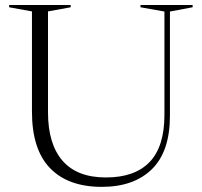

<svg xmlns="http://www.w3.org/2000/svg" viewBox="-20 -735 807 766"><path d="M636 -276.5V-689L540.5 -706V-715H748.5V-706L658 -689V-273.5Q658 -130.5 586 -60Q514 10.5 386 10.5Q252 10.5 179.8 -64Q107.5 -138.5 107.5 -289.5V-689.5L16.5 -706V-715H262V-706L171.5 -689.5V-287Q171.5 -160.5 229.5 -93.8Q287.5 -27 402.5 -27Q517.5 -27 576.8 -88.5Q636 -150 636 -276.5Z"/></svg>

Font: Newsreader 72pt Light
Style: Regular
Weight: 300
Designer: Hugues Gentile
Foundry: Production Type
Version: Version 1.003; ttfautohint (v1.8.3)